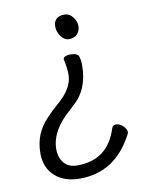

<svg xmlns="http://www.w3.org/2000/svg" viewBox="-82 -569 664 844"><g transform="rotate(-10 250.0 -147.0)"><path d="M207 214Q137 214 95.5 176.5Q54 139 54 75Q54 -14 114 -75Q139 -102 166 -125Q236 -184 236 -245Q236 -275 227 -315Q227 -322 236 -326.5Q245 -331 256 -331Q291 -331 296.5 -315Q302 -299 302 -275Q302 -165 231 -106L218 -93Q126 -15 126 69Q126 106 146 130.5Q166 155 206 155Q342 155 384 21Q389 7 403 7Q419 7 434 21Q449 35 449 49Q449 54 447 57Q366 214 207 214ZM265 -398Q245 -398 230 -419Q215 -440 215 -462Q215 -508 265 -508Q286 -508 301 -488.5Q316 -469 316 -448Q316 -428 303.5 -413Q291 -398 265 -398Z"/></g></svg>

Font: LXGW WenKai Mono TC
Style: Regular
Weight: 400
Designer: LXGW / Fontworks Inc.
Foundry: LXGW / Fontworks Inc.
Version: Version 1.330